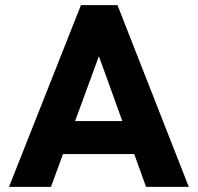

<svg xmlns="http://www.w3.org/2000/svg" viewBox="-20 -726 768 746"><path d="M15 0 294.5 -706H436.5L713.5 0H547.5L336 -586H393L178 0ZM174 -127.5V-255.5H558.5V-127.5Z"/></svg>

Font: Outfit Thin
Style: Regular
Weight: 100
Designer: Rodrigo Fuenzalida
Foundry: fragTYPE
Version: Version 1.000